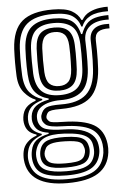

<svg xmlns="http://www.w3.org/2000/svg" viewBox="-56 -650 586 883"><g transform="rotate(-5 237.5 -208.5)"><path d="M219.5 192Q130 192 82 160.8Q34 129.5 29 67.5Q28.2 57.5 28.9 47.5Q29.5 37.5 31.5 28.5Q35.8 5.5 53.8 -12.2Q71.8 -30 96.8 -37.8V-43Q72 -50.5 59.5 -64.6Q47 -78.8 43.5 -102Q42.5 -107 42.5 -114.5Q42.5 -122 43.5 -128.2Q47 -155.2 62.4 -171.8Q77.8 -188.2 106.5 -198.2V-203.5Q79.8 -213 55.8 -241.1Q31.8 -269.2 29 -318.2Q28.2 -335.5 27.9 -350.9Q27.5 -366.2 27.5 -381.1Q27.5 -396 27.9 -411.2Q28.2 -426.5 29 -443.5Q34 -532.5 79.5 -570.9Q125 -609.2 220.2 -609.2Q279.2 -609.2 308 -593.1Q336.8 -577 348.8 -549.8H354Q367.2 -572.8 390.1 -583.6Q413 -594.5 436.4 -597.6Q459.8 -600.8 474 -600V-579.2Q420.5 -580 391.6 -564.8Q362.8 -549.5 351 -519.5H345.8Q336.5 -552.2 309.5 -570.4Q282.5 -588.5 220.2 -588.5Q138 -588.5 98.6 -554.4Q59.2 -520.2 54.8 -442.8Q53.8 -420.8 53.4 -401.4Q53 -382 53.4 -362.2Q53.8 -342.5 54.8 -319Q57.8 -266.5 81.2 -239.6Q104.8 -212.8 137.2 -203.8V-198.5Q102.8 -188.5 85.8 -171.9Q68.8 -155.2 64.8 -129Q63.8 -122.2 63.9 -115.1Q64 -108 64.8 -101.2Q67.8 -80.8 80.6 -66.9Q93.5 -53 121 -44V-38.8Q90 -27.2 74 -11Q58 5.2 52.5 28.2Q50 38 49 47.8Q48 57.5 48.8 67.2Q54.8 123.8 96 148.8Q137.2 173.8 219.5 173.8Q304 173.8 345.6 148.9Q387.2 124 396 67.5Q397.2 58.8 397.1 48.8Q397 38.8 395.8 28.5Q388.8 -23.2 348.5 -45.8Q308.2 -68.2 224.2 -70.2Q188.5 -71 169.8 -74.6Q151 -78.2 142.8 -84.9Q134.5 -91.5 129.5 -101.2Q126.8 -106.8 126 -115.4Q125.2 -124 127 -129.2Q135 -154.8 153.1 -163.1Q171.2 -171.5 220.2 -171Q299.5 -169.8 338.2 -204.8Q377 -239.8 382 -318.8Q383.5 -340.5 384 -361.4Q384.5 -382.2 384.2 -404Q384 -425.8 383 -450.2Q381.5 -486.2 404.2 -504.9Q427 -523.5 474 -521V-500.2Q437.8 -501.2 421.5 -489.4Q405.2 -477.5 406.5 -448.2Q407.2 -425.2 407.5 -403.5Q407.8 -381.8 407.2 -360.6Q406.8 -339.5 405.5 -318.2Q399.2 -228.8 356.5 -189.5Q313.8 -150.2 220.2 -150.2Q191.5 -150.2 177.6 -147.9Q163.8 -145.5 158.5 -139.9Q153.2 -134.2 150 -123.8Q149.2 -122 149.2 -117.5Q149.2 -113 151.2 -109.8Q155.5 -102.2 161 -98.1Q166.5 -94 180.6 -92.4Q194.8 -90.8 224.5 -90.2Q318.5 -88.5 364.8 -61.8Q411 -35 418.8 28.5Q420 38.5 420 48.1Q420 57.8 418.8 67.5Q411 130.2 362.4 161.1Q313.8 192 219.5 192ZM219.5 137.2Q270.2 137.2 297.8 128.8Q325.2 120.2 337.2 104.5Q349.2 88.8 353 67.5Q354.2 60.5 354.1 50.5Q354 40.5 351.8 28Q348.5 5.2 333.1 -7.9Q317.8 -21 290.8 -27.5Q263.8 -34 224.5 -36Q164 -39.5 132.6 -24.5Q101.2 -9.5 90.2 28.5Q87.2 37.8 86.8 47.8Q86.2 57.8 87.8 68Q93 107.8 125.5 122.5Q158 137.2 219.5 137.2ZM219.5 120Q162.2 120 136.9 107.9Q111.5 95.8 107 67.8Q105.2 58 106 47.4Q106.8 36.8 109.5 28.2Q117.8 -0.5 144.2 -11Q170.8 -21.5 225.5 -20.2Q258.5 -19.5 280.5 -15Q302.5 -10.5 314.9 -0.1Q327.2 10.2 331.2 28.2Q334.2 38.2 334.2 48Q334.2 57.8 332 67.2Q325.8 97 300 108.5Q274.2 120 219.5 120ZM219.5 100.8Q246.2 100.8 264.6 98.2Q283 95.8 293.9 88.5Q304.8 81.2 309 67.8Q313 58 312.8 48.2Q312.5 38.5 308 28.5Q304.8 17.2 294.2 11.2Q283.8 5.2 266.4 2.8Q249 0.2 224.5 -0.5Q179.2 -1.8 158.4 5.4Q137.5 12.5 132.5 27.8Q127 37.8 126.1 48.1Q125.2 58.5 129 67.8Q134.8 87 155.6 93.9Q176.5 100.8 219.5 100.8ZM219.5 156.5Q143.2 156.5 107.8 136.6Q72.2 116.8 67 68.5Q66 58 66.6 48.4Q67.2 38.8 69.5 28.2Q75 -0.5 94.6 -16.8Q114.2 -33 153 -41.2V-46.5Q121.5 -51 105.2 -63.8Q89 -76.5 83 -101.8Q81.8 -108.5 81.5 -114.4Q81.2 -120.2 82.2 -129Q85.5 -157 106.2 -173.8Q127 -190.5 167 -198V-203Q127.2 -213.2 105.4 -240Q83.5 -266.8 80.5 -321.5Q79.5 -340.2 79.1 -358.8Q78.8 -377.2 79.1 -397.2Q79.5 -417.2 80.5 -440.5Q84.2 -509.2 118.1 -538.5Q152 -567.8 220.2 -567.8Q276.2 -567.8 303.5 -548.6Q330.8 -529.5 341.5 -485.2H346.8Q357.5 -513.5 372.4 -530.2Q387.2 -547 411.5 -554.1Q435.8 -561.2 474 -561.5V-540.8Q415.2 -542.8 385.2 -518.1Q355.2 -493.5 358.5 -445.8Q359.5 -427 359.6 -403.9Q359.8 -380.8 359.5 -358.9Q359.2 -337 358.2 -322Q353.5 -248.8 318.6 -219.4Q283.8 -190 220.2 -190.8Q195.8 -191.2 171.5 -185.6Q147.2 -180 129.8 -167.5Q112.2 -155 107.2 -134Q105.5 -127 105.8 -117.8Q106 -108.5 107.5 -102.5Q115.2 -73.5 142.1 -64.9Q169 -56.2 224.8 -55.2Q272 -54.2 304.4 -44.4Q336.8 -34.5 355 -16.2Q373.2 2 376.8 28.5Q378.5 39.2 378.6 49Q378.8 58.8 377 67.8Q368.8 115 330.9 135.8Q293 156.5 219.5 156.5ZM220.2 -214.2Q274.8 -214.2 302 -239.4Q329.2 -264.5 333.2 -323.5Q334.2 -339.8 334.6 -358.5Q335 -377.2 335 -397.8Q335 -418.2 334 -439.5Q331.2 -501.2 301.5 -524Q271.8 -546.8 220.2 -546.8Q164.5 -546.8 137 -522Q109.5 -497.2 106.2 -439Q104.8 -408.8 104.9 -379Q105 -349.2 106.2 -322.8Q109.5 -266.2 137 -240.2Q164.5 -214.2 220.2 -214.2ZM220.2 -235Q178.5 -235 156.6 -255.2Q134.8 -275.5 132 -324.2Q130.5 -353.2 130.6 -381.5Q130.8 -409.8 132 -437Q134.8 -485.8 156.4 -505.9Q178 -526 220.2 -526Q263.2 -526 284.6 -506Q306 -486 308.2 -438.5Q309.2 -419.2 309.2 -400.1Q309.2 -381 308.9 -362.2Q308.5 -343.5 307.5 -324.8Q304.2 -276 282.8 -255.5Q261.2 -235 220.2 -235ZM220.2 -255.8Q248.2 -255.8 263.6 -271.6Q279 -287.5 281.8 -327Q282.8 -344.5 283.1 -362.1Q283.5 -379.8 283.5 -398.4Q283.5 -417 282.5 -437.2Q280.8 -474.5 265.2 -489.9Q249.8 -505.2 220.2 -505.2Q190.8 -505.2 175.4 -489.5Q160 -473.8 157.8 -436Q156.5 -408.2 156.5 -381.1Q156.5 -354 157.8 -325.8Q160 -287.5 175.6 -271.6Q191.2 -255.8 220.2 -255.8Z"/></g></svg>

Font: Big Shoulders Inline Display Thin ExtraBold
Style: Regular
Weight: 800
Version: Version 2.002